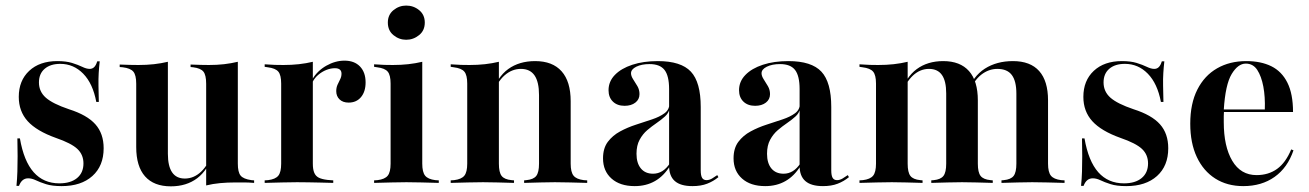

<svg xmlns="http://www.w3.org/2000/svg" viewBox="-20 -643 4602 675"><path d="M196.8 11.3Q162.9 11.3 141.5 4.4Q120.2 -2.4 106 -9.3Q91.9 -16.1 79 -16.1Q56.5 -16.1 46.8 10.5H37.9Q40.3 -14.5 41.1 -39.9Q41.9 -65.3 41.9 -94Q41.9 -122.6 41.1 -156.5H50Q63.7 -76.6 98.4 -37.5Q133.1 1.6 188.7 1.6Q228.2 1.6 250.8 -16.9Q273.4 -35.5 273.4 -68.5Q273.4 -99.2 252 -119.4Q230.6 -139.5 176.6 -158.1Q108.9 -182.3 77.4 -216.9Q46 -251.6 46 -302.4Q46 -359.7 82.7 -394Q119.4 -428.2 181.5 -428.2Q212.1 -428.2 233.1 -421.8Q254 -415.3 269 -408.1Q283.9 -400.8 295.2 -400.8Q304.8 -400.8 311.3 -407.3Q317.7 -413.7 321.8 -427.4H330.6Q328.2 -406.5 327 -386.3Q325.8 -366.1 326.2 -341.9Q326.6 -317.7 327.4 -284.7H318.5Q306.5 -349.2 272.6 -383.9Q238.7 -418.5 191.9 -418.5Q157.3 -418.5 137.1 -401.2Q116.9 -383.9 116.9 -353.2Q116.9 -321 141.1 -299.6Q165.3 -278.2 222.6 -258.9Q286.3 -238.7 315.3 -206Q344.4 -173.4 344.4 -121.8Q344.4 -59.7 304.8 -24.2Q265.3 11.3 196.8 11.3Z M570.2 -416.1V-208.1H458.9V-348.4Q458.9 -379 448.8 -391.1Q438.7 -403.2 411.3 -406.5L400.8 -407.3V-416.1Q421.8 -415.3 436.7 -414.9Q451.6 -414.5 466.9 -414.5Q495.2 -414.5 521 -417.3Q546.8 -420.2 570.2 -425.8ZM570.2 -208.1V-102.4Q570.2 -58.9 585.1 -37.1Q600 -15.3 629.8 -15.3Q661.3 -15.3 686.7 -39.1Q712.1 -62.9 729.8 -111.3L732.3 -107.3Q711.3 -45.2 673.4 -16.5Q635.5 12.1 580.6 12.1Q521 12.1 489.9 -23Q458.9 -58.1 458.9 -125.8V-208.1ZM704.8 0V-208.1H816.1V-67.7Q816.1 -37.9 825.8 -25.8Q835.5 -13.7 863.7 -9.7L873.4 -8.9V0Q853.2 -1.6 838.3 -1.6Q823.4 -1.6 808.1 -1.6Q779 -1.6 753.6 0.8Q728.2 3.2 704.8 8.9ZM816.1 -416.1V-208.1H704.8V-348.4Q704.8 -379 695.2 -391.1Q685.5 -403.2 658.9 -406.5L650 -407.3V-416.1Q671 -415.3 685.9 -414.9Q700.8 -414.5 714.5 -414.5Q742.7 -414.5 767.7 -417.3Q792.7 -420.2 816.1 -425.8Z M1024.2 -2.4Q997.6 -2.4 971.8 -1.6Q946 -0.8 910.5 0V-8.9L922.6 -9.7Q948.4 -12.9 958.5 -25.4Q968.5 -37.9 968.5 -67.7V-208.1H1079.8V-67.7Q1079.8 -47.6 1084.7 -35.9Q1089.5 -24.2 1100.4 -18.5Q1111.3 -12.9 1131.5 -10.5L1151.6 -8.9V0Q1125.8 -0.8 1104.4 -1.2Q1083.1 -1.6 1064.1 -2Q1045.2 -2.4 1024.2 -2.4ZM968.5 -208.1V-349.2Q968.5 -379 958.5 -391.1Q948.4 -403.2 921 -406.5L910.5 -408.1V-416.9Q931.5 -415.3 946.8 -414.9Q962.1 -414.5 976.6 -414.5Q1004.8 -414.5 1030.6 -417.3Q1056.5 -420.2 1079.8 -425.8V-416.9V-208.1ZM1205.6 -282.3Q1185.5 -282.3 1173.8 -293.5Q1162.1 -304.8 1162.1 -322.6Q1162.1 -334.7 1166.5 -344.8Q1171 -354.8 1175.8 -364.1Q1180.6 -373.4 1180.6 -383.9Q1180.6 -403.2 1157.3 -403.2Q1142.7 -403.2 1127.4 -397.2Q1112.1 -391.1 1099.2 -380.2Q1086.3 -369.4 1079 -354.8L1078.2 -364.5Q1096 -394.4 1127.4 -412.1Q1158.9 -429.8 1191.1 -429.8Q1225.8 -429.8 1245.6 -409.3Q1265.3 -388.7 1265.3 -353.2Q1265.3 -321 1249.2 -301.6Q1233.1 -282.3 1205.6 -282.3Z M1353.2 -208.1V-349.2Q1353.2 -379 1343.1 -391.1Q1333.1 -403.2 1305.6 -406.5L1295.2 -408.1V-416.9Q1316.1 -415.3 1331.5 -414.9Q1346.8 -414.5 1361.3 -414.5Q1389.5 -414.5 1415.3 -417.3Q1441.1 -420.2 1464.5 -425.8V-416.9V-208.1ZM1408.9 -2.4Q1382.3 -2.4 1356.5 -1.6Q1330.6 -0.8 1295.2 0V-8.9L1307.3 -9.7Q1333.1 -12.9 1343.1 -25.4Q1353.2 -37.9 1353.2 -67.7V-208.1H1464.5V-67.7Q1464.5 -37.9 1474.6 -25.4Q1484.7 -12.9 1510.5 -9.7L1522.6 -8.9V0Q1487.9 -0.8 1462.1 -1.6Q1436.3 -2.4 1408.9 -2.4ZM1408.1 -503.2Q1383.1 -503.2 1363.3 -519.4Q1343.5 -535.5 1343.5 -563.7Q1343.5 -591.1 1363.3 -607.3Q1383.1 -623.4 1408.1 -623.4Q1433.9 -623.4 1453.6 -607.3Q1473.4 -591.1 1473.4 -563.7Q1473.4 -535.5 1453.2 -519.4Q1433.1 -503.2 1408.1 -503.2Z M1678.2 -2.4Q1651.6 -2.4 1625.8 -1.6Q1600 -0.8 1564.5 0V-8.9L1576.6 -9.7Q1602.4 -12.9 1612.5 -25.4Q1622.6 -37.9 1622.6 -67.7V-208.1H1733.9V-67.7Q1733.9 -37.1 1743.5 -24.6Q1753.2 -12.1 1778.2 -9.7L1787.1 -8.9V0Q1753.2 -0.8 1728.6 -1.6Q1704 -2.4 1678.2 -2.4ZM1622.6 -208.1V-349.2Q1622.6 -379 1612.5 -391.1Q1602.4 -403.2 1575 -406.5L1564.5 -408.1V-416.9Q1585.5 -415.3 1600.8 -414.9Q1616.1 -414.5 1630.6 -414.5Q1658.9 -414.5 1684.7 -417.3Q1710.5 -420.2 1733.9 -425.8V-416.9V-208.1ZM1875 -208.1V-308.9Q1875 -354.8 1859.3 -377.8Q1843.5 -400.8 1811.3 -400.8Q1779.8 -400.8 1754 -378.2Q1728.2 -355.6 1709.7 -307.3L1707.3 -310.5Q1728.2 -372.6 1766.9 -400.4Q1805.6 -428.2 1861.3 -428.2Q1922.6 -428.2 1954.4 -392.3Q1986.3 -356.5 1986.3 -287.1V-208.1ZM1930.6 -2.4Q1905.6 -2.4 1881 -1.6Q1856.5 -0.8 1822.6 0V-8.9L1830.6 -9.7Q1855.6 -12.1 1865.3 -24.6Q1875 -37.1 1875 -67.7V-208.1H1986.3V-67.7Q1986.3 -37.9 1996.4 -25.4Q2006.5 -12.9 2032.3 -9.7L2044.4 -8.9V0Q2008.9 -0.8 1983.1 -1.6Q1957.3 -2.4 1930.6 -2.4Z M2332.3 -208.1V-329.8Q2332.3 -376.6 2316.1 -397.2Q2300 -417.7 2263.7 -417.7Q2235.5 -417.7 2216.9 -408.5Q2198.4 -399.2 2198.4 -385.5Q2198.4 -375.8 2206 -364.1Q2213.7 -352.4 2221 -339.9Q2228.2 -327.4 2228.2 -312.1Q2228.2 -293.5 2213.7 -282.3Q2199.2 -271 2175.8 -271Q2150 -271 2134.7 -285.9Q2119.4 -300.8 2119.4 -325.8Q2119.4 -356.5 2141.5 -379.4Q2163.7 -402.4 2202.8 -415.3Q2241.9 -428.2 2292.7 -428.2Q2374.2 -428.2 2408.9 -391.1Q2443.5 -354 2443.5 -266.9V-208.1ZM2211.3 11.3Q2159.7 11.3 2129.8 -15.3Q2100 -41.9 2100 -86.3Q2100 -121.8 2116.9 -144.4Q2133.9 -166.9 2160.1 -181Q2186.3 -195.2 2216.1 -204.8Q2246 -214.5 2272.6 -223.4Q2299.2 -232.3 2316.1 -244.8Q2333.1 -257.3 2333.1 -277.4L2333.9 -260.5Q2330.6 -245.2 2317.7 -233.5Q2304.8 -221.8 2288.3 -210.5Q2271.8 -199.2 2255.6 -185.5Q2239.5 -171.8 2228.6 -151.6Q2217.7 -131.5 2217.7 -102.4Q2217.7 -69.4 2233.1 -50.8Q2248.4 -32.3 2275.8 -32.3Q2293.5 -32.3 2308.5 -41.5Q2323.4 -50.8 2335.5 -69.4V-59.7Q2313.7 -24.2 2282.7 -6.5Q2251.6 11.3 2211.3 11.3ZM2443.5 -44.4Q2443.5 -25.8 2448.4 -17.7Q2453.2 -9.7 2463.7 -9.7Q2473.4 -9.7 2483.1 -15.3Q2492.7 -21 2501.6 -27.4L2505.6 -20.2Q2487.9 -5.6 2466.1 2.8Q2444.4 11.3 2414.5 11.3Q2372.6 11.3 2352.4 -6.5Q2332.3 -24.2 2332.3 -59.7V-208.1H2443.5Z M2791.1 -208.1V-329.8Q2791.1 -376.6 2775 -397.2Q2758.9 -417.7 2722.6 -417.7Q2694.4 -417.7 2675.8 -408.5Q2657.3 -399.2 2657.3 -385.5Q2657.3 -375.8 2664.9 -364.1Q2672.6 -352.4 2679.8 -339.9Q2687.1 -327.4 2687.1 -312.1Q2687.1 -293.5 2672.6 -282.3Q2658.1 -271 2634.7 -271Q2608.9 -271 2593.5 -285.9Q2578.2 -300.8 2578.2 -325.8Q2578.2 -356.5 2600.4 -379.4Q2622.6 -402.4 2661.7 -415.3Q2700.8 -428.2 2751.6 -428.2Q2833.1 -428.2 2867.7 -391.1Q2902.4 -354 2902.4 -266.9V-208.1ZM2670.2 11.3Q2618.5 11.3 2588.7 -15.3Q2558.9 -41.9 2558.9 -86.3Q2558.9 -121.8 2575.8 -144.4Q2592.7 -166.9 2619 -181Q2645.2 -195.2 2675 -204.8Q2704.8 -214.5 2731.5 -223.4Q2758.1 -232.3 2775 -244.8Q2791.9 -257.3 2791.9 -277.4L2792.7 -260.5Q2789.5 -245.2 2776.6 -233.5Q2763.7 -221.8 2747.2 -210.5Q2730.6 -199.2 2714.5 -185.5Q2698.4 -171.8 2687.5 -151.6Q2676.6 -131.5 2676.6 -102.4Q2676.6 -69.4 2691.9 -50.8Q2707.3 -32.3 2734.7 -32.3Q2752.4 -32.3 2767.3 -41.5Q2782.3 -50.8 2794.4 -69.4V-59.7Q2772.6 -24.2 2741.5 -6.5Q2710.5 11.3 2670.2 11.3ZM2902.4 -44.4Q2902.4 -25.8 2907.3 -17.7Q2912.1 -9.7 2922.6 -9.7Q2932.3 -9.7 2941.9 -15.3Q2951.6 -21 2960.5 -27.4L2964.5 -20.2Q2946.8 -5.6 2925 2.8Q2903.2 11.3 2873.4 11.3Q2831.5 11.3 2811.3 -6.5Q2791.1 -24.2 2791.1 -59.7V-208.1H2902.4Z M3115.3 -2.4Q3088.7 -2.4 3062.9 -1.6Q3037.1 -0.8 3001.6 0V-8.9L3013.7 -9.7Q3039.5 -12.9 3049.6 -25.4Q3059.7 -37.9 3059.7 -67.7V-208.1H3171V-67.7Q3171 -37.1 3180.6 -24.6Q3190.3 -12.1 3215.3 -9.7L3223.4 -8.9V0Q3189.5 -0.8 3165.3 -1.6Q3141.1 -2.4 3115.3 -2.4ZM3059.7 -208.1V-349.2Q3059.7 -379 3049.6 -391.1Q3039.5 -403.2 3012.1 -406.5L3001.6 -408.1V-416.9Q3022.6 -415.3 3037.9 -414.9Q3053.2 -414.5 3067.7 -414.5Q3096 -414.5 3121.8 -417.3Q3147.6 -420.2 3171 -425.8V-416.9V-208.1ZM3306.5 -208.1V-314.5Q3306.5 -358.1 3291.5 -379.4Q3276.6 -400.8 3246 -400.8Q3214.5 -400.8 3189.5 -377.4Q3164.5 -354 3146 -306.5L3143.5 -309.7Q3164.5 -371.8 3202.8 -400Q3241.1 -428.2 3296 -428.2Q3355.6 -428.2 3386.7 -393.1Q3417.7 -358.1 3417.7 -290.3V-208.1ZM3362.1 -2.4Q3337.1 -2.4 3312.5 -1.6Q3287.9 -0.8 3254 0V-8.9L3262.9 -9.7Q3287.1 -12.1 3296.8 -24.6Q3306.5 -37.1 3306.5 -67.7V-208.1H3417.7V-67.7Q3417.7 -37.1 3427.4 -24.6Q3437.1 -12.1 3462.1 -9.7L3470.2 -8.9V0Q3436.3 -0.8 3412.1 -1.6Q3387.9 -2.4 3362.1 -2.4ZM3553.2 -208.1V-313.7Q3553.2 -358.1 3537.1 -379.4Q3521 -400.8 3486.3 -400.8Q3455.6 -400.8 3429.4 -380.2Q3403.2 -359.7 3383.1 -312.1L3379.8 -318.5Q3400.8 -375 3442.3 -401.6Q3483.9 -428.2 3541.1 -428.2Q3602.4 -428.2 3633.5 -393.1Q3664.5 -358.1 3664.5 -290.3V-208.1ZM3608.9 -2.4Q3583.9 -2.4 3559.3 -1.6Q3534.7 -0.8 3500.8 0V-8.9L3508.9 -9.7Q3533.9 -12.1 3543.5 -24.6Q3553.2 -37.1 3553.2 -67.7V-208.1H3664.5V-67.7Q3664.5 -37.9 3674.6 -25.4Q3684.7 -12.9 3710.5 -9.7L3722.6 -8.9V0Q3687.1 -0.8 3661.3 -1.6Q3635.5 -2.4 3608.9 -2.4Z M3939.5 11.3Q3905.6 11.3 3884.3 4.4Q3862.9 -2.4 3848.8 -9.3Q3834.7 -16.1 3821.8 -16.1Q3799.2 -16.1 3789.5 10.5H3780.6Q3783.1 -14.5 3783.9 -39.9Q3784.7 -65.3 3784.7 -94Q3784.7 -122.6 3783.9 -156.5H3792.7Q3806.5 -76.6 3841.1 -37.5Q3875.8 1.6 3931.5 1.6Q3971 1.6 3993.5 -16.9Q4016.1 -35.5 4016.1 -68.5Q4016.1 -99.2 3994.8 -119.4Q3973.4 -139.5 3919.4 -158.1Q3851.6 -182.3 3820.2 -216.9Q3788.7 -251.6 3788.7 -302.4Q3788.7 -359.7 3825.4 -394Q3862.1 -428.2 3924.2 -428.2Q3954.8 -428.2 3975.8 -421.8Q3996.8 -415.3 4011.7 -408.1Q4026.6 -400.8 4037.9 -400.8Q4047.6 -400.8 4054 -407.3Q4060.5 -413.7 4064.5 -427.4H4073.4Q4071 -406.5 4069.8 -386.3Q4068.5 -366.1 4069 -341.9Q4069.4 -317.7 4070.2 -284.7H4061.3Q4049.2 -349.2 4015.3 -383.9Q3981.5 -418.5 3934.7 -418.5Q3900 -418.5 3879.8 -401.2Q3859.7 -383.9 3859.7 -353.2Q3859.7 -321 3883.9 -299.6Q3908.1 -278.2 3965.3 -258.9Q4029 -238.7 4058.1 -206Q4087.1 -173.4 4087.1 -121.8Q4087.1 -59.7 4047.6 -24.2Q4008.1 11.3 3939.5 11.3Z M4350.8 11.3Q4294.4 11.3 4252.4 -15.3Q4210.5 -41.9 4187.5 -91.1Q4164.5 -140.3 4164.5 -208.1Q4164.5 -279 4189.5 -328.2Q4214.5 -377.4 4258.9 -402.8Q4303.2 -428.2 4361.3 -428.2Q4412.9 -428.2 4449.6 -410.1Q4486.3 -391.9 4506 -352.4Q4525.8 -312.9 4525.8 -249.2H4244.4L4243.5 -258.1H4426.6Q4428.2 -302.4 4421.4 -338.7Q4414.5 -375 4400 -397.2Q4385.5 -419.4 4359.7 -419.4Q4332.3 -419.4 4310.1 -382.7Q4287.9 -346 4282.3 -256.5L4283.1 -254.8Q4282.3 -245.2 4282.3 -234.7Q4282.3 -224.2 4282.3 -213.7Q4282.3 -128.2 4312.1 -77.8Q4341.9 -27.4 4397.6 -27.4Q4439.5 -27.4 4469.8 -49.2Q4500 -71 4519.4 -117.7L4527.4 -114.5Q4506.5 -53.2 4460.9 -21Q4415.3 11.3 4350.8 11.3Z"/></svg>

Font: Playfair 144pt SemiCondensed
Style: Bold
Weight: 700
Width: 4
Designer: Claus Eggers Sørensen
Foundry: Claus Eggers Sørensen
Version: Version 2.203